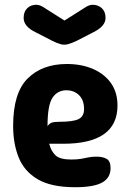

<svg xmlns="http://www.w3.org/2000/svg" viewBox="-20 -776 540 804"><path d="M295 8Q195 8 138.5 -25Q82 -58 58.5 -116Q35 -174 35 -249Q35 -387 96 -447.5Q157 -508 260 -508Q322 -508 370 -487Q418 -466 445 -427.5Q472 -389 472 -334Q472 -174 244 -174H186Q194 -143 212.5 -125.5Q231 -108 278 -108Q304 -108 320 -111Q336 -114 350.5 -117Q365 -120 384 -120Q411 -120 427 -110.5Q443 -101 443 -72Q443 -31 407.5 -11.5Q372 8 295 8ZM179 -248Q187 -259 197 -262.5Q207 -266 228 -266Q287 -266 309.5 -277.5Q332 -289 332 -319Q332 -357 311 -377.5Q290 -398 258 -398Q221 -398 200 -367Q179 -336 179 -248ZM301 -605Q280 -595 265 -591Q250 -587 235.5 -590.5Q221 -594 199 -605L129 -641Q79 -665 79 -701Q79 -727 94 -741.5Q109 -756 132 -756Q145 -756 160 -747L250 -690L340 -747Q355 -756 368 -756Q391 -756 406.5 -741.5Q422 -727 422 -701Q422 -666 371 -641Z"/></svg>

Font: Madimi One
Style: Regular
Weight: 400
Designer: Taurai Valerie Mtake, Mirko Velimirovic
Foundry: TaVaTake
Version: Version 1.000; ttfautohint (v1.8.4.7-5d5b)